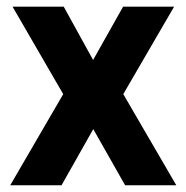

<svg xmlns="http://www.w3.org/2000/svg" viewBox="-20 -548 549 568"><path d="M255.4 -370.6 344.2 -528.3H495.1L344.7 -269.5L501.5 0H350.1L255.9 -166L162.1 0H10.3L167 -269.5L17.1 -528.3H168.5Z"/></svg>

Font: RobotoDraft
Style: Bold
Weight: 700
Version: Version 2.001150; 2014